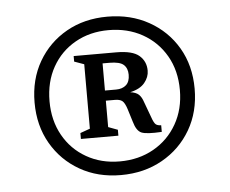

<svg xmlns="http://www.w3.org/2000/svg" viewBox="-39 -725 620 518"><g transform="rotate(-5 270.5 -466.5)"><path d="M269 -681Q332 -681 381.2 -653.5Q430.5 -626 458.8 -577.8Q487 -529.5 487 -467Q487 -404.5 458.8 -356Q430.5 -307.5 381.2 -279.8Q332 -252 269 -252Q206.5 -252 158 -279.8Q109.5 -307.5 81.5 -356Q53.5 -404.5 53.5 -467Q53.5 -529.5 81.5 -577.8Q109.5 -626 158 -653.5Q206.5 -681 269 -681ZM269 -644.5Q218.5 -644.5 178.8 -622Q139 -599.5 116.5 -559.5Q94 -519.5 94 -467Q94 -415 116.5 -374.8Q139 -334.5 178.8 -311.8Q218.5 -289 269 -289Q320.5 -289 360.8 -311.8Q401 -334.5 424 -374.8Q447 -415 447 -467Q447 -519.5 424 -559.5Q401 -599.5 360.8 -622Q320.5 -644.5 269 -644.5ZM196 -558.5 169.5 -568V-583H284.5Q329 -583 347 -567.2Q365 -551.5 365 -526.5Q365 -509 352.5 -493.8Q340 -478.5 313 -472.5Q328.5 -470.5 336 -463.5Q343.5 -456.5 348 -442.5L363.5 -400.5Q369 -384.5 374 -380.5Q379 -376.5 388.5 -376.5V-358.5Q347 -356 333.5 -361.8Q320 -367.5 313 -392.5L302 -428Q296.5 -445 290 -450.2Q283.5 -455.5 270 -455.5H245.5V-384L271 -374.5V-358.5H169.5V-374.5L196 -384ZM264 -556.5H245.5V-483H276Q292.5 -483 302.8 -492Q313 -501 313 -520Q313 -537.5 302.5 -547Q292 -556.5 264 -556.5Z"/></g></svg>

Font: Newsreader Text Medium
Style: Regular
Weight: 500
Designer: Hugues Gentile
Foundry: Production Type
Version: Version 1.001